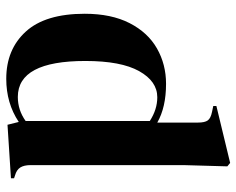

<svg xmlns="http://www.w3.org/2000/svg" viewBox="-91 -650 756 614"><g transform="rotate(90 287.0 -343.0)"><path d="M24 -236Q24 -321 54 -379.5Q84 -438 135 -467Q186 -496 248 -496Q323 -496 372 -468V-598Q372 -620 365 -629.5Q358 -639 338 -643L319 -647V-657L501 -701L512 -692L508 -552V-63Q508 -42 515.5 -30Q523 -18 541 -13L550 -10V0L379 11L370 -25Q310 15 232 15Q138 15 81 -47.5Q24 -110 24 -236ZM367 -47V-444Q330 -468 291 -468Q240 -468 207.5 -410Q175 -352 175 -238Q175 -22 290 -22Q332 -22 367 -47Z"/></g></svg>

Font: DeepMind Serif Display
Style: Regular
Weight: 800
Designer: Frank Grießhammer / Modifications: Colophon Foundry
Foundry: Colophon Foundry
Version: Version 5.002